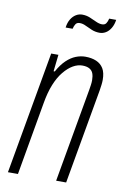

<svg xmlns="http://www.w3.org/2000/svg" viewBox="-82 -763 524 812"><g transform="rotate(10 179.5 -357.0)"><path d="M11 0 104 -526H135L127 -454H132Q149 -485 168.5 -503.5Q188 -522 208.5 -530Q229 -538 249 -538Q276 -538 296 -529.5Q316 -521 327 -503Q338 -485 338 -454Q338 -444 336.5 -432.5Q335 -421 333 -408L261 0H218L289 -402Q291 -414 292.5 -424.5Q294 -435 294 -445Q294 -462 289.5 -474Q285 -486 273.5 -492.5Q262 -499 243 -499Q223 -499 203 -487.5Q183 -476 164 -453Q145 -430 131 -395.5Q117 -361 109 -314L54 0ZM145 -645Q148 -667 157 -681.5Q166 -696 178.5 -703.5Q191 -711 205 -711Q223 -711 238.5 -704.5Q254 -698 268 -691.5Q282 -685 294 -685Q306 -685 311.5 -693Q317 -701 320 -714H350Q347 -693 338 -678Q329 -663 316.5 -655.5Q304 -648 290 -648Q272 -648 256 -654.5Q240 -661 227 -667.5Q214 -674 201 -674Q189 -674 183.5 -666Q178 -658 175 -645Z"/></g></svg>

Font: Archivo ExtraCondensed Thin
Style: Italic
Weight: 250
Width: 2
Italic angle: -10°
Designer: Hector Gatti
Foundry: Omnibus-Type
Version: Version 2.001